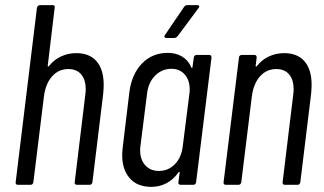

<svg xmlns="http://www.w3.org/2000/svg" viewBox="-20 -720 1261 748"><path d="M384 -389Q384 -378 382 -354L340 -10Q338 0 329 0H279Q275 0 272.5 -3Q270 -6 271 -10L312 -348Q314 -364 314 -371Q314 -409 296.5 -430Q279 -451 246 -451Q208 -451 182.5 -422Q157 -393 151 -343L110 -10Q108 0 99 0H49Q45 0 42.5 -3Q40 -6 41 -10L124 -690Q125 -694 128 -697Q131 -700 135 -700H185Q195 -700 193 -690L166 -464Q165 -462 167 -461Q169 -460 171 -463Q191 -488 218.5 -500.5Q246 -513 277 -513Q329 -513 356.5 -481Q384 -449 384 -389Z M746 -506H795Q804 -506 804 -496L744 -10Q742 0 733 0H684Q679 0 676.5 -3Q674 -6 675 -10L680 -47Q680 -50 678 -50.5Q676 -51 675 -48Q655 -20 628 -6Q601 8 570 8Q515 8 485.5 -25.5Q456 -59 456 -116Q456 -125 458 -145L484 -361Q493 -431 533 -472.5Q573 -514 634 -514Q665 -514 689 -500Q713 -486 725 -458Q726 -455 728 -455.5Q730 -456 730 -459L735 -496Q737 -506 746 -506ZM692 -150 718 -356Q719 -362 719 -372Q719 -408 699.5 -430Q680 -452 648 -452Q611 -452 584.5 -425.5Q558 -399 553 -356L527 -150Q526 -144 526 -134Q526 -98 546 -76Q566 -54 599 -54Q636 -54 661.5 -80.5Q687 -107 692 -150ZM623 -584 697 -693Q702 -700 709 -700H749Q755 -700 756 -696.5Q757 -693 753 -688L672 -579Q665 -572 659 -572H628Q623 -572 621 -575.5Q619 -579 623 -584Z M1194 -389Q1194 -378 1192 -354L1150 -10Q1148 0 1139 0H1089Q1085 0 1082.5 -3Q1080 -6 1081 -10L1122 -348Q1124 -364 1124 -371Q1124 -409 1106.5 -430Q1089 -451 1056 -451Q1018 -451 992.5 -422Q967 -393 961 -343L920 -10Q918 0 909 0H859Q855 0 852.5 -3Q850 -6 851 -10L911 -496Q911 -500 914 -503Q917 -506 922 -506H971Q980 -506 980 -496L976 -464Q975 -462 977 -461Q979 -460 981 -463Q1001 -488 1028.5 -500.5Q1056 -513 1087 -513Q1139 -513 1166.5 -481Q1194 -449 1194 -389Z"/></svg>

Font: Barlow Condensed
Style: Italic
Weight: 400
Width: 3
Italic angle: -7°
Designer: Jeremy Tribby
Foundry: Tribby Type
Version: Version 1.408